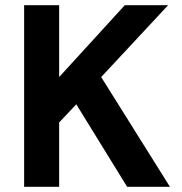

<svg xmlns="http://www.w3.org/2000/svg" viewBox="-20 -720 702 740"><path d="M73 0V-700H208V-423L461 -700H628L370 -423L635 0H470L274 -318L208 -248V0Z"/></svg>

Font: DM Sans 10pt
Style: Bold
Weight: 700
Version: Version 4.004;gftools[0.9.30]